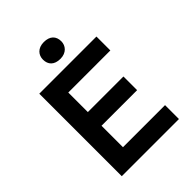

<svg xmlns="http://www.w3.org/2000/svg" viewBox="-251 -1026 1152 1152"><g transform="rotate(-45 324.5 -450.0)"><path d="M94 0H579V-118H222V-300H524V-416H222V-582H579V-700H94ZM254 -829C254 -786 280 -758 332 -758C383 -758 410 -792 410 -829C410 -873 383 -900 332 -900C280 -900 254 -867 254 -829Z"/></g></svg>

Font: Easer Grotesk Medium
Style: Regular
Weight: 500
Designer: Boardeaser, Bonnie Shaver-Troup, Thomas Jockin
Foundry: Lexend
Version: Version 1.001;Glyphs 3.1.2 (3151)